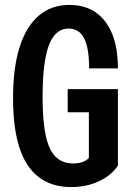

<svg xmlns="http://www.w3.org/2000/svg" viewBox="-20 -750 542 780"><path d="M269 10Q191 10 138 -30Q85 -70 59 -150Q33 -230 33 -351Q33 -474 59.5 -558Q86 -642 137 -686Q188 -730 262 -730Q325 -730 369 -699.5Q413 -669 436 -611.5Q459 -554 459 -472H342Q342 -556 321.5 -595Q301 -634 259 -634Q223 -634 199.5 -604.5Q176 -575 164.5 -513.5Q153 -452 153 -356Q153 -258 166 -198.5Q179 -139 206.5 -112.5Q234 -86 278 -86Q299 -86 314.5 -91.5Q330 -97 341 -108L459 -77Q431 -36 380.5 -13Q330 10 269 10ZM341 -75V-325L372 -294H255V-388H459V-77Z"/></svg>

Font: Instrument Sans Condensed SemiBold
Style: Regular
Weight: 600
Width: 3
Designer: Rodrigo Fuenzalida
Foundry: fragTYPE
Version: Version 1.000;gftools[0.9.28]